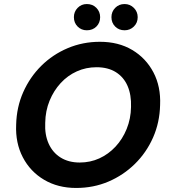

<svg xmlns="http://www.w3.org/2000/svg" viewBox="-20 -919 838 951"><path d="M357 12Q267 12 198.5 -28.5Q130 -69 93 -140Q56 -211 60 -301Q62 -388 95 -462.5Q128 -537 184.5 -593Q241 -649 315.5 -680.5Q390 -712 475 -712Q567 -712 635 -671.5Q703 -631 740 -560.5Q777 -490 773 -399Q771 -312 738 -237.5Q705 -163 648 -107Q591 -51 517 -19.5Q443 12 357 12ZM375 -114Q427 -114 472 -134.5Q517 -155 552 -192.5Q587 -230 607.5 -280.5Q628 -331 629 -389Q631 -449 612 -493Q593 -537 554 -561.5Q515 -586 458 -586Q406 -586 360.5 -565.5Q315 -545 280.5 -507.5Q246 -470 225.5 -420Q205 -370 204 -311Q201 -252 221 -207.5Q241 -163 280.5 -138.5Q320 -114 375 -114ZM410 -769Q383 -769 364.5 -787.5Q346 -806 346 -834Q346 -861 364.5 -880Q383 -899 410 -899Q439 -899 457.5 -880Q476 -861 476 -834Q476 -806 457.5 -787.5Q439 -769 410 -769ZM597 -769Q569 -769 550.5 -787.5Q532 -806 532 -834Q532 -861 550.5 -880Q569 -899 597 -899Q624 -899 643 -880Q662 -861 662 -834Q662 -806 643 -787.5Q624 -769 597 -769Z"/></svg>

Font: DM Sans 17pt ExtraBold
Style: Italic
Weight: 800
Italic angle: -10°
Version: Version 4.004;gftools[0.9.30]